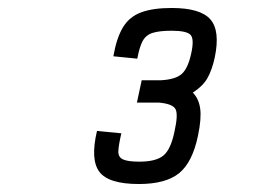

<svg xmlns="http://www.w3.org/2000/svg" viewBox="-20 -877 640 481"><path d="M328 -416Q252 -416 229 -446.5Q206 -477 223 -549L284 -543Q277 -513 276.5 -498Q276 -483 288.5 -477.5Q301 -472 329 -472Q371 -472 389.5 -487.5Q408 -503 417 -547Q427 -591 419.5 -604Q412 -617 378 -620H323L335 -676H384Q420 -678 435.5 -692Q451 -706 459 -743Q467 -779 457.5 -789.5Q448 -800 410 -800Q379 -800 362 -794.5Q345 -789 337 -773.5Q329 -758 324 -730L264 -736Q272 -782 288 -808.5Q304 -835 333.5 -846Q363 -857 410 -857Q482 -857 507 -828.5Q532 -800 518 -733Q511 -701 499.5 -681Q488 -661 463 -645Q478 -630 481.5 -605Q485 -580 476 -537Q462 -470 428.5 -443Q395 -416 328 -416Z"/></svg>

Font: Victor Mono Thin Light
Style: Italic
Weight: 300
Italic angle: -12°
Monospace: yes
Version: Version 1.561;gftools[0.9.30]